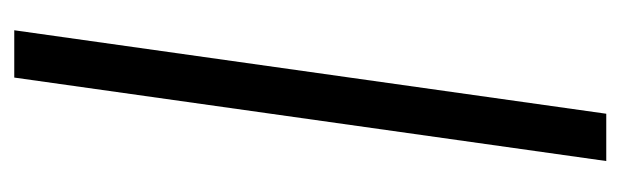

<svg xmlns="http://www.w3.org/2000/svg" viewBox="-328 -454 891 276"><g transform="rotate(90 118.0 -316.5)"><path d="M144 -742H212L92 109H24Z"/></g></svg>

Font: Rosario Light
Style: Italic
Weight: 300
Italic angle: -8.05°
Designer: Hector Gatti
Foundry: Omnibus Type
Version: Version 1.101; ttfautohint (v1.8.1.43-b0c9)